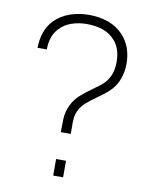

<svg xmlns="http://www.w3.org/2000/svg" viewBox="-83 -796 670 858"><g transform="rotate(10 252.0 -367.5)"><path d="M218 -197V-210Q218 -241 218.8 -257.5Q219.5 -274 224 -291.2Q228.5 -308.5 238 -327Q251.5 -351.5 271.8 -370Q292 -388.5 324 -411Q344 -425.5 355.8 -434.5Q367.5 -443.5 377 -454Q394.5 -474.5 401.8 -497.8Q409 -521 409 -549Q409 -610 377 -645Q354.5 -671 321.8 -682Q289 -693 250 -693Q211 -693 179 -681.5Q147 -670 127 -648Q109 -630 100.5 -604.8Q92 -579.5 92 -550H50Q50 -585.5 61.2 -619.2Q72.5 -653 96 -677Q124.5 -706.5 165.5 -720.8Q206.5 -735 252 -735Q299 -735 339.2 -720.8Q379.5 -706.5 407 -677Q431 -651.5 442.5 -619.2Q454 -587 454 -548Q454 -512.5 442.2 -480Q430.5 -447.5 408 -425Q398 -414.5 385 -404Q372 -393.5 353.5 -380.5Q322.5 -358.5 304.2 -342.5Q286 -326.5 276 -307Q266.5 -289 264.2 -270Q262 -251 263 -219.5V-197ZM218 0V-75H263V0Z"/></g></svg>

Font: Manrope
Style: Regular
Weight: 400
Designer: Mikhail Sharanda
Foundry: Mikhail Sharanda
Version: Version 4.503